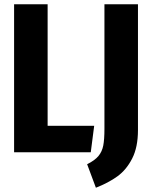

<svg xmlns="http://www.w3.org/2000/svg" viewBox="-20 -713 710 899"><path d="M203 -693V-124H421L405 0H46V-693ZM626 -104Q626 -24 599 29Q572 82 530 112.5Q488 143 429 166L388 56Q424 38 441 17.5Q458 -3 463.5 -31.5Q469 -60 469 -110V-693H626Z"/></svg>

Font: Fira Sans Extra Condensed
Style: Bold
Weight: 700
Width: 1
Designer: Carrois Corporate & Edenspiekermann AG
Foundry: Carrois Corporate GbR & Edenspiekermann AG
Version: Version 4.203